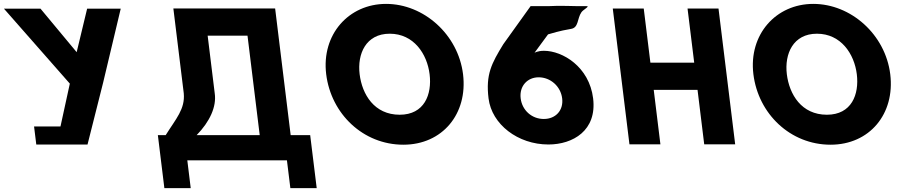

<svg xmlns="http://www.w3.org/2000/svg" viewBox="-53 -747 4723 991"><path d="M-32.5 -702.1 307.4 -315.4 259.2 -94.4H122.8L134.3 -0.9H238.9H398.7L479.3 -320.5L570.1 -702.1H396.7L342.7 -477.7L156.2 -702.1Z M1055.3 -265.4 1018.8 -562.9H1224.5L1287.5 -49.5H962C1029.9 -119.2 1065.5 -196.6 1055.3 -265.4ZM1548 -49.5H1447.3L1367.1 -703.2H841.8L895.5 -265.4C903 -183.8 854.7 -133.7 802.2 -49.5H761.8L795.4 224.2H931.4L913.8 80.5H1428L1445.7 224.2H1581.7Z M1630.6 -363.9C1655.8 -159.1 1821.5 -0.1 2028.9 -0.1C2230.4 -0.1 2362.1 -159.1 2337 -363.9C2311.8 -568.8 2134.3 -726.9 1939.7 -726.9C1746.7 -726.9 1605.5 -568.8 1630.6 -363.9ZM1803.2 -363.9C1790.4 -468.5 1835.3 -573 1958.6 -573C2082.7 -573 2151.6 -468.5 2164.4 -363.9C2177.3 -259.4 2137.4 -154.8 2009.9 -154.8C1879 -154.8 1816 -259.4 1803.2 -363.9Z M2947.9 -683.7C2957.2 -697.3 2993.5 -715.3 2975.4 -715.2C2898.2 -714.3 2845.7 -719.4 2775.7 -715.2H2685.6L2544.8 -518.8C2483.9 -419.4 2453.5 -362.4 2468.6 -239.2C2485.1 -104.9 2620.3 -1.2 2777.5 -1.2C2904.2 -1.2 3028.7 -73.4 3008.4 -239.2C2988.4 -402.4 2850.7 -484.8 2754.7 -484.8C2722.4 -484.8 2705.8 -474.6 2705.8 -474.6L2775.7 -569.6C2795.4 -574.7 2831.2 -587.4 2894.6 -597.9C2934.4 -604.4 2925.5 -651.4 2947.9 -683.7ZM2634.4 -239.2C2626.7 -302.1 2668.6 -348 2727.3 -348C2787.6 -348 2840.9 -302.1 2848.6 -239.2C2856.1 -178 2815.7 -132.9 2753.7 -132.9C2691.6 -132.9 2641.9 -178 2634.4 -239.2Z M3321.2 -283.2H3547.3L3581.8 -1.9H3741.6L3655.5 -703.1H3495.7L3530.1 -423.5H3304L3269.6 -703.1H3109.8L3195.9 -1.9H3355.7Z M3835.6 -363.9C3860.8 -159.1 4026.5 -0.1 4233.9 -0.1C4435.4 -0.1 4567.1 -159.1 4542 -363.9C4516.8 -568.8 4339.3 -726.9 4144.7 -726.9C3951.7 -726.9 3810.5 -568.8 3835.6 -363.9ZM4008.2 -363.9C3995.4 -468.5 4040.3 -573 4163.6 -573C4287.7 -573 4356.6 -468.5 4369.4 -363.9C4382.3 -259.4 4342.4 -154.8 4214.9 -154.8C4084 -154.8 4021 -259.4 4008.2 -363.9Z"/></svg>

Font: Hussar
Style: BdOpOblOne
Weight: 700
Foundry: Cannot Into Space Fonts
Version: Version 2.00